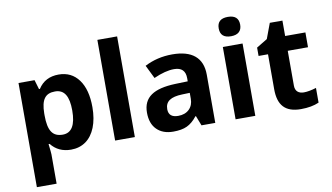

<svg xmlns="http://www.w3.org/2000/svg" viewBox="-93 -974 2466 1427"><g transform="rotate(-10 1140.5 -260.0)"><path d="M377.9 9.8C420.4 9.8 457.5 -1.5 489.3 -23.9C552.2 -68.8 587.9 -157.2 587.9 -273.9C587.9 -362.3 569.8 -431.6 533.2 -481.4C496.6 -531.2 446.3 -556.2 381.8 -556.2C313.5 -556.2 261.7 -529.3 227.1 -475.1H220.2L199.2 -545.9H78.1V240.2H227.1V19C227.1 11.7 224.6 -14.6 219.2 -60.1H227.1C263.7 -13.7 314 9.8 377.9 9.8ZM334 -437C404.3 -437 436 -383.3 436 -275.9C436 -166 402.8 -110.8 335.9 -110.8C260.3 -110.8 227.1 -157.7 227.1 -274.9V-291C228.5 -395 260.3 -437 334 -437Z M859.9 -759.8H710.9V0H859.9Z M1466.8 0V-363.8C1466.8 -494.1 1386.2 -557.1 1239.7 -557.1C1163.1 -557.1 1093.8 -540.5 1030.8 -507.8L1080.1 -407.2C1139.2 -433.6 1190.4 -446.8 1233.9 -446.8C1290.5 -446.8 1318.8 -418.9 1318.8 -363.8V-339.8L1224.1 -336.9C1060.5 -331.1 980 -278.8 980 -163.1C980 -107.9 995.1 -64.9 1025.4 -35.2C1055.2 -5.4 1096.7 9.8 1148.9 9.8C1191.4 9.8 1226.1 3.9 1252.9 -8.8C1279.3 -21 1305.2 -42.5 1330.1 -74.2H1334L1362.8 0ZM1318.8 -208C1318.8 -175.3 1308.6 -148.9 1288.1 -128.9C1267.1 -108.9 1239.7 -99.1 1205.1 -99.1C1156.7 -99.1 1132.8 -120.1 1132.8 -162.1C1132.8 -220.7 1174.8 -248.5 1261.2 -251L1318.8 -252.9Z M1613.8 -687C1613.8 -638.2 1640.6 -613.8 1694.8 -613.8C1749 -613.8 1775.9 -640.6 1775.9 -687C1775.9 -735.4 1749 -759.8 1694.8 -759.8C1640.6 -759.8 1613.8 -735.4 1613.8 -687ZM1769 -545.9H1620.1V0H1769Z M2155.3 -108.9C2116.2 -108.9 2090.3 -128.4 2090.3 -170.9V-434.1H2243.2V-545.9H2090.3V-662.1H1995.1L1952.1 -546.9L1870.1 -497.1V-434.1H1941.4V-170.9C1941.4 -50.3 1993.2 9.8 2112.3 9.8C2166.5 9.8 2211.9 1.5 2249 -15.1V-126C2212.4 -114.7 2181.2 -108.9 2155.3 -108.9Z"/></g></svg>

Font: Samim
Style: Bold
Weight: 700
Foundry: DejaVu fonts team - Redesigned by Saber Rastikerdar
Version: Version 4.0.5